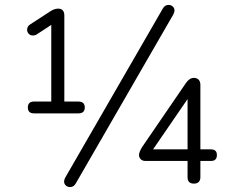

<svg xmlns="http://www.w3.org/2000/svg" viewBox="-20 -742 925 779"><path d="M93 -306Q93 -330 118 -330H188V-641L130 -603Q123 -598 113 -598Q103 -598 96.5 -605Q90 -612 90 -621Q90 -636 104 -644L184 -696Q201 -707 216 -707Q228 -707 234.5 -700Q241 -693 241 -680V-330H298Q324 -330 324 -306Q324 -282 298 -282H118Q93 -282 93 -306ZM264 17Q254 17 247 10.5Q240 4 240 -6Q240 -12 245 -22L641 -708Q649 -722 664 -722Q674 -722 681 -715.5Q688 -709 688 -699Q688 -693 683 -683L287 3Q279 17 264 17ZM741 -23V-89H570Q558 -89 551 -96Q544 -103 544 -113Q544 -125 557 -146L735 -406Q749 -426 767 -426Q779 -426 786 -418.5Q793 -411 793 -398V-136H836Q860 -136 860 -113Q860 -89 836 -89H793V-23Q793 -10 786 -3.5Q779 3 767 3Q741 3 741 -23ZM741 -340 601 -136H741Z"/></svg>

Font: SN Pro Light
Style: Regular
Weight: 300
Designer: Tobias Whetton
Foundry: Supernotes
Version: Version 1.002